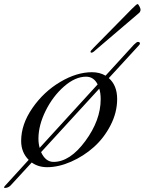

<svg xmlns="http://www.w3.org/2000/svg" viewBox="-38 -806 711 944"><path d="M424 -573 610 -762Q634 -786 638 -786Q642 -786 647.5 -775Q653 -764 653 -759Q653 -747 643 -740L432 -560Q419 -547 412 -547Q407 -547 407 -552Q407 -556 424 -573ZM385 -429Q332 -429 277 -381Q222 -333 186.5 -261.5Q151 -190 151 -124Q151 -100 157 -79L442 -391Q423 -429 385 -429ZM640 -600Q650 -600 650 -592Q650 -588 644 -582L497 -422Q538 -386 538 -319Q538 -253 505.5 -190Q473 -127 423 -82.5Q373 -38 311.5 -11Q250 16 194 16Q150 16 118 -7L14 106Q2 118 -14 118Q-18 118 -18 116Q-18 112 -12 106L103 -20Q66 -57 66 -113Q66 -195 121.5 -275Q177 -355 258 -403Q339 -451 414 -451Q452 -451 481 -434L620 -586Q634 -600 640 -600ZM164 -58Q186 -10 225 -10Q306 -10 381.5 -112.5Q457 -215 457 -318Q457 -349 450 -370Z"/></svg>

Font: Miama Nueva
Style: Medium
Weight: 400
Italic angle: -28°
Version: Version 1.0